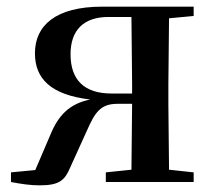

<svg xmlns="http://www.w3.org/2000/svg" viewBox="-20 -547 642 577"><path d="M298 0H562V-29L488 -37L486 -232V-296L488 -492L562 -499V-527H287C147 -527 85 -470 85 -387C85 -311 132 -262 251 -248C188 -235 155 -200 131 -141L86 -36L13 -29V0C44 6 72 10 99 10C159 10 175 -5 192 -46L241 -154C265 -208 281 -235 333 -235H377L375 -37L298 -29ZM377 -266H315C233 -266 192 -307 192 -384C192 -457 232 -496 306 -496H375L377 -296Z"/></svg>

Font: Noto Serif CJK HK SemiBold
Style: Regular
Weight: 600
Designer: Ryoko NISHIZUKA 西塚涼子 (kana & ideographs); Frank Grießhammer (Latin, Greek & Cyrillic); Wenlong ZHANG 张文龙 (bopomofo); San
Foundry: Adobe
Version: Version 2.001;hotconv 1.1.0;makeotfexe 2.6.0